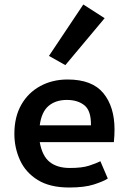

<svg xmlns="http://www.w3.org/2000/svg" viewBox="-20 -825 572 855"><path d="M288 10Q202 10 148 -23.5Q94 -57 69 -112Q44 -167 44 -229Q44 -304 74.5 -358Q105 -412 159 -441.5Q213 -471 281 -471Q390 -471 440 -410.5Q490 -350 490 -248Q490 -221 487 -192H157Q168 -130 201.5 -103.5Q235 -77 291 -77Q345 -77 376 -87Q407 -97 427 -107L460 -30Q440 -17 398 -3.5Q356 10 288 10ZM157 -267H385Q386 -332 356 -356Q326 -380 278 -380Q228 -380 196.5 -353.5Q165 -327 157 -267ZM271 -535 198 -576 351 -805 446 -744Z"/></svg>

Font: Alata
Style: Regular
Weight: 400
Designer: Spyros Zevelakis, Eben Sorkin
Foundry: Spyros Zevelakis
Version: Version 1.005; ttfautohint (v1.8.4.7-5d5b)